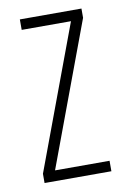

<svg xmlns="http://www.w3.org/2000/svg" viewBox="-67 -571 401 614"><g transform="rotate(-10 133.5 -264.5)"><path d="M245 0V-34H68L241 -499V-529H41V-495H201L28 -30V0Z"/></g></svg>

Font: Noto Sans Telugu ExtraCondensed ExtraLight
Style: Regular
Weight: 200
Width: 2
Designer: Jelle Bosma - Monotype Design Team
Foundry: Monotype Imaging Inc.
Version: Version 2.005